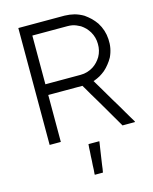

<svg xmlns="http://www.w3.org/2000/svg" viewBox="-137 -797 906 1134"><g transform="rotate(-15 316.0 -230.0)"><path d="M434.6 -290Q455.1 -255.9 474.6 -222.7Q494.1 -189.5 513.7 -156.2Q527.3 -132.8 542 -109.4Q555.7 -85.9 569.3 -62.5Q579.1 -45.9 588.9 -29.3Q598.6 -11.7 609.4 4.9Q608.4 4.9 608.4 5.9Q607.4 6.8 607.4 7.8Q604.5 7.8 602.5 7.8Q599.6 7.8 597.7 7.8Q595.7 7.8 592.8 7.8Q590.8 7.8 588.9 7.8Q584 7.8 579.1 7.8Q574.2 7.8 569.3 7.8Q565.4 7.8 560.5 7.8Q555.7 7.8 550.8 7.8Q545.9 7.8 541 7.8Q537.1 7.8 532.2 7.8Q531.2 6.8 531.2 5.9Q530.3 4.9 530.3 3.9Q510.7 -29.3 492.2 -61.5Q472.7 -93.8 454.1 -127Q440.4 -149.4 427.7 -171.9Q414.1 -194.3 401.4 -215.8Q391.6 -232.4 382.8 -248Q373 -263.7 364.3 -279.3Q339.8 -279.3 316.4 -279.3Q292 -279.3 267.6 -279.3Q251 -279.3 233.4 -279.3Q215.8 -279.3 199.2 -279.3Q188.5 -279.3 176.8 -279.3Q166 -279.3 155.3 -279.3Q155.3 -249 155.3 -217.8Q155.3 -187.5 155.3 -156.2Q155.3 -133.8 155.3 -111.3Q155.3 -88.9 155.3 -67.4Q155.3 -48.8 155.3 -29.3Q155.3 -10.7 155.3 7.8Q153.3 7.8 151.4 7.8Q149.4 7.8 147.5 7.8Q141.6 7.8 135.7 7.8Q129.9 7.8 123 7.8Q119.1 7.8 115.2 7.8Q111.3 7.8 106.4 7.8Q101.6 7.8 96.7 7.8Q91.8 7.8 86.9 7.8Q86.9 5.9 86.9 3.9Q86.9 2 86.9 0Q86.9 -80.1 86.9 -159.2Q86.9 -238.3 86.9 -318.4Q86.9 -373 86.9 -427.7Q86.9 -482.4 86.9 -537.1Q86.9 -579.1 86.9 -622.1Q86.9 -665 86.9 -707Q88.9 -707 90.8 -707Q92.8 -707 94.7 -707Q126 -707 157.2 -707Q188.5 -707 219.7 -707Q241.2 -707 262.7 -707Q284.2 -707 305.7 -707Q310.5 -707 346.7 -707Q381.8 -707 370.1 -707Q401.4 -706.1 428.7 -699.2Q457 -691.4 483.4 -675.8Q502.9 -662.1 520.5 -645.5Q537.1 -628.9 550.8 -609.4Q581.1 -561.5 584 -505.9Q587.9 -449.2 563.5 -398.4Q552.7 -378.9 539.1 -362.3Q525.4 -344.7 508.8 -330.1Q493.2 -317.4 476.6 -307.6Q459 -297.9 440.4 -291Q438.5 -291 437.5 -290Q436.5 -290 434.6 -290ZM370.1 -344.7Q392.6 -344.7 412.1 -350.6Q431.6 -356.4 450.2 -368.2Q464.8 -377.9 476.6 -390.6Q488.3 -403.3 498 -418.9Q517.6 -454.1 516.6 -495.1Q516.6 -535.2 496.1 -570.3Q486.3 -585.9 474.6 -598.6Q461.9 -611.3 447.3 -621.1Q444.3 -623 422.9 -632.8Q400.4 -642.6 370.1 -642.6Q371.1 -642.6 350.6 -642.6Q329.1 -642.6 316.4 -642.6Q297.9 -642.6 278.3 -642.6Q259.8 -642.6 241.2 -642.6Q219.7 -642.6 198.2 -642.6Q176.8 -642.6 155.3 -642.6Q155.3 -642.6 155.3 -609.4Q155.3 -577.1 155.3 -577.1Q155.3 -552.7 155.3 -528.3Q155.3 -503.9 155.3 -479.5Q155.3 -445.3 155.3 -412.1Q155.3 -377.9 155.3 -344.7Q166 -344.7 177.7 -344.7Q188.5 -344.7 199.2 -344.7Q216.8 -344.7 234.4 -344.7Q252 -344.7 269.5 -344.7Q286.1 -344.7 303.7 -344.7Q321.3 -344.7 338.9 -344.7Q339.8 -344.7 349.6 -344.7Q358.4 -344.7 370.1 -344.7ZM298.8 239.3Q299.8 233.4 299.8 227.5Q299.8 221.7 300.8 214.8Q300.8 202.1 301.8 188.5Q302.7 175.8 303.7 162.1Q304.7 149.4 304.7 135.7Q305.7 122.1 306.6 109.4Q307.6 97.7 307.6 85.9Q308.6 74.2 309.6 62.5Q311.5 62.5 312.5 62.5Q314.5 62.5 316.4 62.5Q322.3 62.5 328.1 62.5Q334 62.5 339.8 62.5Q343.8 62.5 347.7 62.5Q351.6 62.5 355.5 62.5Q360.4 62.5 366.2 62.5Q371.1 62.5 376 62.5Q376 62.5 376 62.5Q376 65.4 375 71.3Q372.1 90.8 369.1 109.4Q366.2 128.9 363.3 148.4Q361.3 162.1 359.4 174.8Q357.4 188.5 355.5 201.2Q354.5 212.9 352.5 224.6Q350.6 236.3 348.6 247.1Q347.7 247.1 345.7 247.1Q343.8 247.1 342.8 247.1Q338.9 247.1 334 247.1Q330.1 247.1 326.2 247.1Q323.2 247.1 320.3 247.1Q317.4 247.1 314.5 247.1Q310.5 247.1 306.6 247.1Q302.7 247.1 298.8 247.1Q298.8 245.1 298.8 243.2Q298.8 241.2 298.8 239.3Z"/></g></svg>

Font: LeFont
Style: Light
Weight: 300
Designer: Leryon MEDIA
Version: Version 1.0